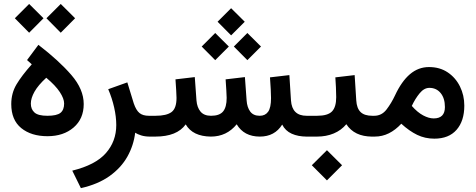

<svg xmlns="http://www.w3.org/2000/svg" viewBox="-20 -705 2455 991"><path d="M178.2 -473.6Q284.7 -391.6 348.4 -317.9Q412.1 -244.1 412.1 -168Q412.1 -91.8 359.9 -46.9Q307.6 -2 225.1 -2Q141.1 -2 89.6 -43.9Q38.1 -85.9 38.1 -168Q38.1 -224.1 65.2 -269.5Q92.3 -314.9 144 -373L119.6 -395ZM218.8 -303.7Q176.8 -265.1 158 -231.7Q139.2 -198.2 139.2 -170.4Q139.2 -141.1 158 -124.3Q176.8 -107.4 224.6 -107.4Q273.4 -107.4 292.2 -122.6Q311 -137.7 311 -170.9Q311 -195.8 288.8 -229.7Q266.6 -263.7 218.8 -303.7ZM219.7 -610.8 293.5 -684.6 367.7 -610.8 293.5 -536.1ZM56.6 -610.8 130.4 -684.6 204.6 -610.8 130.4 -536.1Z M677.7 -20Q669.9 45.4 637.7 103Q605.5 160.6 545.9 203.4Q486.3 246.1 397.5 266.1L353 175.8Q472.7 146.5 526.4 85.4Q580.1 24.4 580.1 -59.6Q580.1 -102.1 569.3 -149.9Q558.6 -197.8 538.6 -244.6L637.2 -279.8L670.4 -171.4Q682.6 -135.7 700 -121.6Q717.3 -107.4 748.5 -107.4H767.6V0H753.9Q728 0 708.7 -6.1Q689.5 -12.2 677.7 -20Z M1103 -592.8 1172.9 -662.6 1243.2 -592.8 1172.9 -522.5ZM1187 -464.8 1256.8 -534.7 1327.1 -464.8 1256.8 -394.5ZM1021 -464.8 1090.8 -534.7 1161.1 -464.8 1090.8 -394.5ZM1320.8 -107.4Q1349.1 -107.4 1364 -128.4Q1378.9 -149.4 1378.9 -198.7Q1378.9 -214.8 1377.4 -244.4Q1376 -273.9 1373.5 -305.7L1473.6 -317.4L1481.9 -186.5Q1487.3 -107.4 1562.5 -107.4H1577.1V0H1563.5Q1518.6 0 1485.6 -14.9Q1452.6 -29.8 1436.5 -62Q1397.9 0 1321.3 0Q1239.3 0 1201.7 -63.5Q1149.9 0 1068.4 0Q974.6 -1 938.5 -63Q893.6 0 781.7 0H748V-107.4H782.7Q839.8 -107.4 865.5 -126.7Q891.1 -146 891.1 -199.7Q891.1 -211.4 889.4 -238.8Q887.7 -266.1 885.7 -295.4L985.4 -307.1L994.1 -186.5Q997.1 -150.4 1015.1 -128.9Q1033.2 -107.4 1069.3 -107.4Q1113.3 -107.4 1131.6 -129.9Q1149.9 -152.3 1149.9 -199.7Q1149.9 -210.4 1148.2 -238Q1146.5 -265.6 1144.5 -295.4L1244.1 -307.1L1252.9 -186.5Q1255.4 -150.9 1271.5 -129.2Q1287.6 -107.4 1320.8 -107.4Z M1912.6 0H1900.9Q1809.1 0 1767.6 -64Q1741.2 -32.2 1702.4 -16.1Q1663.6 0 1616.7 0H1557.6V-107.4H1616.7Q1671.9 -107.4 1693.6 -129.9Q1715.3 -152.3 1715.3 -203.6Q1715.3 -228 1713.9 -254.4Q1712.4 -280.8 1710.9 -305.7L1810.5 -317.4L1818.8 -187Q1821.3 -146 1841.1 -126.7Q1860.8 -107.4 1901.9 -107.4H1912.6ZM1589.4 147.9 1667.5 70.3 1745.6 147.9 1667.5 226.1Z M2051.3 -66.4Q2021.5 -34.2 1987.3 -17.1Q1953.1 0 1914.1 0H1893.1V-107.4H1911.6Q1950.2 -107.4 1975.1 -139.9Q2000 -172.4 2019 -212.9Q2052.7 -285.2 2095.9 -322Q2139.2 -358.9 2194.3 -358.9Q2250 -358.9 2290.8 -331.5Q2331.5 -304.2 2354 -258.8Q2376.5 -213.4 2376.5 -159.7Q2376.5 -80.6 2336.4 -34.9Q2296.4 10.7 2221.7 10.7Q2173.8 10.7 2133.1 -9Q2092.3 -28.8 2051.3 -66.4ZM2105.5 -158.2Q2134.8 -125 2164.1 -109.4Q2193.4 -93.8 2218.3 -93.8Q2276.4 -93.8 2276.4 -152.3Q2276.4 -197.8 2254.4 -224.6Q2232.4 -251.5 2196.3 -251.5Q2168.9 -251.5 2146 -223.6Q2123 -195.8 2105.5 -158.2Z"/></svg>

Font: Vazir Medium FD-WOL
Style: Medium-FD-WOL
Weight: 500
Designer: Saber Rastikerdar
Foundry: Saber Rastikerdar
Version: Version 30.0.0